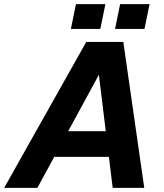

<svg xmlns="http://www.w3.org/2000/svg" viewBox="-58 -914 797 934"><path d="M-37.8 0 361.6 -710H541.8L643.8 0H490.2L423 -550.4L123.8 0ZM180.2 -151 250 -275.8H469.8L485 -151ZM286.8 -773.2 311.6 -894H454.8L430 -773.2ZM501.6 -773.2 526.4 -894H669.6L644.8 -773.2Z"/></svg>

Font: Geist
Style: Italic
Weight: 400
Italic angle: -12°
Designer: Basement.studio, Andrés Briganti, Mateo Zaragoza
Foundry: Basement.studio, Vercel, Andrés Briganti, Guido Ferreyra, Mateo Zaragoza
Version: Version 1.500